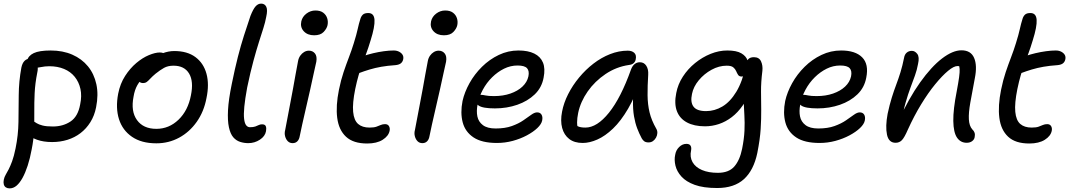

<svg xmlns="http://www.w3.org/2000/svg" viewBox="-32 -780 5914 1061"><path d="M256 5Q208 5 172 -8Q136 -21 117 -42Q98 -63 102 -86Q105 -98 113 -107Q121 -116 134 -116Q144 -116 152 -111Q160 -106 171 -99Q182 -92 203 -86.5Q224 -81 260 -81Q316 -81 357.5 -108.5Q399 -136 411 -203Q421 -250 412.5 -288.5Q404 -327 381 -355.5Q358 -384 322 -399Q286 -414 240 -414Q217 -414 193 -409Q169 -404 151 -404Q140 -404 131 -409.5Q122 -415 119 -425Q116 -435 118 -445Q124 -472 154.5 -486.5Q185 -501 248 -501Q315 -501 367.5 -478Q420 -455 454 -413.5Q488 -372 500.5 -314.5Q513 -257 499 -187Q490 -141 467.5 -105Q445 -69 413 -44.5Q381 -20 341 -7.5Q301 5 256 5ZM21 261Q9 261 0.5 255.5Q-8 250 -11 239Q-14 228 -11 213Q-8 198 -0.5 185.5Q7 173 16 155.5Q25 138 35 111Q45 84 54 40Q69 -33 70 -106Q71 -179 71.5 -254.5Q72 -330 86 -406Q91 -431 103.5 -443.5Q116 -456 134 -456Q150 -456 160.5 -445.5Q171 -435 175 -417.5Q179 -400 174 -379Q162 -319 159.5 -265.5Q157 -212 157.5 -161Q158 -110 156 -59Q154 -8 143 46Q134 95 121 135Q108 175 92.5 203Q77 231 59.5 246Q42 261 21 261Z M832 12Q750 12 697.5 -24Q645 -60 625.5 -121.5Q606 -183 621 -262Q632 -318 659.5 -360.5Q687 -403 721.5 -432Q756 -461 791 -475.5Q826 -490 851 -490Q862 -490 869.5 -487Q877 -484 881.5 -477.5Q886 -471 884 -460Q879 -440 868 -423.5Q857 -407 827 -394Q791 -377 766.5 -356.5Q742 -336 727 -309.5Q712 -283 706 -246Q690 -165 725 -116.5Q760 -68 832 -68Q902 -68 954.5 -118.5Q1007 -169 1023 -253Q1039 -330 1013 -373.5Q987 -417 927 -417Q896 -417 874.5 -405Q853 -393 828 -373Q810 -358 799 -346Q788 -334 779.5 -327.5Q771 -321 758 -321Q744 -321 736.5 -330.5Q729 -340 733 -361Q737 -384 756.5 -408Q776 -432 804.5 -452.5Q833 -473 866 -485.5Q899 -498 931 -498Q1003 -498 1048 -464.5Q1093 -431 1109 -372.5Q1125 -314 1109 -238Q1095 -163 1055 -106.5Q1015 -50 957.5 -19Q900 12 832 12Z M1340 11Q1317 11 1295 4Q1273 -3 1257 -21.5Q1241 -40 1233 -76.5Q1225 -113 1228 -171.5Q1231 -230 1249 -317Q1266 -401 1282.5 -465.5Q1299 -530 1316.5 -584.5Q1334 -639 1352 -692Q1367 -730 1380.5 -745Q1394 -760 1411 -760Q1431 -760 1439.5 -742.5Q1448 -725 1439 -686Q1434 -658 1423.5 -625Q1413 -592 1399 -548Q1385 -504 1368.5 -443.5Q1352 -383 1334 -297Q1322 -232 1318 -190Q1314 -148 1317 -123Q1320 -98 1328.5 -87.5Q1337 -77 1349 -77Q1368 -77 1379 -81Q1390 -85 1398 -89Q1406 -93 1416 -93Q1433 -93 1437 -82Q1441 -71 1438 -55Q1433 -27 1404 -8Q1375 11 1340 11Z M1585 11Q1569 11 1558.5 0.5Q1548 -10 1543.5 -27Q1539 -44 1544 -62Q1559 -141 1569.5 -196Q1580 -251 1587.5 -291.5Q1595 -332 1601 -367Q1607 -402 1615 -442Q1618 -459 1627 -472Q1636 -485 1648.5 -492.5Q1661 -500 1675 -500Q1696 -500 1708.5 -484.5Q1721 -469 1716 -439Q1711 -417 1702 -376Q1693 -335 1682 -284.5Q1671 -234 1659 -184Q1647 -134 1638 -92Q1629 -50 1624 -26Q1621 -9 1611 1Q1601 11 1585 11ZM1704 -585Q1667 -585 1646.5 -607.5Q1626 -630 1633 -662Q1639 -688 1661.5 -705Q1684 -722 1711 -722Q1738 -722 1754 -710Q1770 -698 1776 -679.5Q1782 -661 1778 -641Q1774 -622 1756.5 -603.5Q1739 -585 1704 -585Z M1997 13Q1920 13 1880 -24.5Q1840 -62 1831.5 -128.5Q1823 -195 1841 -284Q1852 -338 1866.5 -381Q1881 -424 1896 -463Q1911 -502 1923 -541Q1938 -589 1944.5 -619Q1951 -649 1959 -674Q1963 -689 1972.5 -698.5Q1982 -708 2003 -708Q2035 -708 2037.5 -670.5Q2040 -633 2016 -557Q2004 -517 1992.5 -486Q1981 -455 1970 -425.5Q1959 -396 1949.5 -363.5Q1940 -331 1931 -288Q1915 -209 1919.5 -162Q1924 -115 1947 -95Q1970 -75 2010 -75Q2035 -75 2048.5 -80Q2062 -85 2072.5 -89.5Q2083 -94 2096 -94Q2111 -94 2117.5 -83Q2124 -72 2121 -57Q2115 -28 2082.5 -7.5Q2050 13 1997 13ZM1949 -375Q1921 -363 1908.5 -373Q1896 -383 1900 -402Q1904 -423 1917.5 -439Q1931 -455 1975 -470Q2001 -479 2030.5 -486Q2060 -493 2089.5 -497Q2119 -501 2143 -501Q2161 -501 2174 -494Q2187 -487 2193 -476.5Q2199 -466 2196 -452Q2193 -438 2183 -430Q2173 -422 2153 -420Q2109 -417 2075 -411Q2041 -405 2011 -396Q1981 -387 1949 -375Z M2302 11Q2286 11 2275.5 0.5Q2265 -10 2260.5 -27Q2256 -44 2261 -62Q2276 -141 2286.5 -196Q2297 -251 2304.5 -291.5Q2312 -332 2318 -367Q2324 -402 2332 -442Q2335 -459 2344 -472Q2353 -485 2365.5 -492.5Q2378 -500 2392 -500Q2413 -500 2425.5 -484.5Q2438 -469 2433 -439Q2428 -417 2419 -376Q2410 -335 2399 -284.5Q2388 -234 2376 -184Q2364 -134 2355 -92Q2346 -50 2341 -26Q2338 -9 2328 1Q2318 11 2302 11ZM2421 -585Q2384 -585 2363.5 -607.5Q2343 -630 2350 -662Q2356 -688 2378.5 -705Q2401 -722 2428 -722Q2455 -722 2471 -710Q2487 -698 2493 -679.5Q2499 -661 2495 -641Q2491 -622 2473.5 -603.5Q2456 -585 2421 -585Z M2714 10Q2631 10 2585 -20.5Q2539 -51 2525 -103.5Q2511 -156 2524 -222Q2535 -271 2562.5 -320.5Q2590 -370 2631.5 -411Q2673 -452 2724.5 -476.5Q2776 -501 2833 -501Q2886 -501 2920.5 -484Q2955 -467 2968.5 -434Q2982 -401 2972 -351Q2962 -296 2923 -258.5Q2884 -221 2826.5 -201Q2769 -181 2703 -181Q2635 -181 2612.5 -197Q2590 -213 2594 -233Q2596 -245 2603 -250.5Q2610 -256 2625 -256Q2636 -256 2651.5 -252.5Q2667 -249 2698 -249Q2748 -249 2788.5 -263Q2829 -277 2855 -301.5Q2881 -326 2888 -358Q2894 -388 2880.5 -403Q2867 -418 2828 -418Q2789 -418 2753.5 -400.5Q2718 -383 2687.5 -353Q2657 -323 2636 -284Q2615 -245 2607 -202Q2600 -166 2606 -136.5Q2612 -107 2636.5 -88.5Q2661 -70 2707 -70Q2759 -70 2796.5 -83.5Q2834 -97 2860 -115Q2886 -133 2904 -146Q2922 -159 2936 -159Q2953 -159 2960.5 -146.5Q2968 -134 2964 -114Q2960 -94 2937.5 -72.5Q2915 -51 2879.5 -32Q2844 -13 2801.5 -1.5Q2759 10 2714 10Z M3188 10Q3142 10 3113.5 -12Q3085 -34 3074.5 -73Q3064 -112 3074 -163Q3083 -211 3107.5 -259.5Q3132 -308 3168 -351.5Q3204 -395 3247.5 -428.5Q3291 -462 3339.5 -481Q3388 -500 3437 -500Q3460 -500 3473 -488Q3486 -476 3481 -452Q3479 -440 3470 -431.5Q3461 -423 3444 -421Q3374 -411 3314.5 -371Q3255 -331 3215.5 -274.5Q3176 -218 3163 -156Q3157 -127 3157 -103.5Q3157 -80 3167 -43L3129 -112Q3147 -89 3161.5 -82Q3176 -75 3203 -75Q3267 -75 3333 -157Q3399 -239 3455 -396Q3462 -415 3474.5 -425.5Q3487 -436 3504 -436Q3527 -436 3539.5 -416.5Q3552 -397 3550 -367Q3546 -304 3546.5 -253.5Q3547 -203 3557.5 -159Q3568 -115 3595 -68Q3601 -58 3600.5 -45Q3600 -32 3593.5 -20Q3587 -8 3576.5 -0.5Q3566 7 3552 7Q3537 7 3528.5 1Q3520 -5 3514 -16Q3500 -42 3489 -71Q3478 -100 3471.5 -137.5Q3465 -175 3466 -226Q3467 -277 3476 -347L3512 -348Q3479 -248 3439 -179.5Q3399 -111 3355.5 -69.5Q3312 -28 3269 -9Q3226 10 3188 10Z M3931 259Q3855 259 3807 241.5Q3759 224 3733.5 195.5Q3708 167 3700.5 135Q3693 103 3699 76Q3703 50 3721 32.5Q3739 15 3761 15Q3778 15 3784 25Q3790 35 3787 51Q3779 88 3795 116Q3811 144 3847 159.5Q3883 175 3935 175Q3995 175 4025.5 140.5Q4056 106 4069 42Q4080 -13 4082 -58Q4084 -103 4081.5 -143Q4079 -183 4077.5 -222Q4076 -261 4080 -305L4120 -291Q4100 -237 4072.5 -197.5Q4045 -158 4011.5 -132.5Q3978 -107 3940.5 -94.5Q3903 -82 3864 -82Q3804 -82 3764 -103.5Q3724 -125 3708.5 -166Q3693 -207 3705 -266Q3714 -314 3741.5 -356.5Q3769 -399 3809 -431.5Q3849 -464 3895 -482.5Q3941 -501 3987 -501Q4038 -501 4064.5 -485.5Q4091 -470 4099 -446Q4107 -422 4101 -397Q4098 -383 4087.5 -370Q4077 -357 4067 -357Q4053 -357 4047 -366Q4041 -375 4036 -387Q4031 -399 4020 -408Q4009 -417 3984 -417Q3941 -417 3900 -394.5Q3859 -372 3829.5 -336.5Q3800 -301 3792 -261Q3782 -215 3800.5 -190.5Q3819 -166 3870 -166Q3917 -166 3960 -191.5Q4003 -217 4037 -273Q4071 -329 4090 -420Q4093 -443 4103.5 -453.5Q4114 -464 4134 -464Q4163 -464 4173.5 -441Q4184 -418 4181 -389Q4173 -325 4173.5 -274Q4174 -223 4174.5 -173.5Q4175 -124 4171.5 -67.5Q4168 -11 4153 65Q4133 161 4079 210Q4025 259 3931 259Z M4497 10Q4414 10 4368 -20.5Q4322 -51 4308 -103.5Q4294 -156 4307 -222Q4318 -271 4345.5 -320.5Q4373 -370 4414.5 -411Q4456 -452 4507.5 -476.5Q4559 -501 4616 -501Q4695 -501 4732.5 -463Q4770 -425 4755 -351Q4745 -296 4706 -258.5Q4667 -221 4609.5 -201Q4552 -181 4486 -181Q4418 -181 4395.5 -197Q4373 -213 4377 -233Q4379 -245 4386 -250.5Q4393 -256 4408 -256Q4419 -256 4434.5 -252.5Q4450 -249 4481 -249Q4531 -249 4571.5 -263Q4612 -277 4638 -301.5Q4664 -326 4671 -358Q4677 -388 4663.5 -403Q4650 -418 4611 -418Q4572 -418 4536.5 -400.5Q4501 -383 4470.5 -353Q4440 -323 4419 -284Q4398 -245 4390 -202Q4383 -166 4389 -136.5Q4395 -107 4419.5 -88.5Q4444 -70 4490 -70Q4542 -70 4579.5 -83.5Q4617 -97 4643 -115Q4669 -133 4687 -146Q4705 -159 4719 -159Q4736 -159 4743.5 -146.5Q4751 -134 4747 -114Q4743 -94 4720.5 -72.5Q4698 -51 4662.5 -32Q4627 -13 4584.5 -1.5Q4542 10 4497 10Z M5310 9Q5276 9 5256.5 -19.5Q5237 -48 5236 -111.5Q5235 -175 5255 -276Q5264 -324 5268 -353Q5272 -382 5271 -399Q5270 -416 5264 -426Q5258 -436 5248 -447Q5268 -448 5281 -441.5Q5294 -435 5299 -419.5Q5304 -404 5299 -380Q5290 -401 5281.5 -408Q5273 -415 5259 -415Q5239 -415 5207 -388.5Q5175 -362 5136 -314.5Q5097 -267 5058 -203Q5019 -139 4985 -64Q4966 -20 4952 -5.5Q4938 9 4917 9Q4879 9 4869.5 -36Q4860 -81 4873 -151Q4884 -202 4896 -240.5Q4908 -279 4920.5 -312Q4933 -345 4944 -380.5Q4955 -416 4964 -461Q4967 -479 4978.5 -489Q4990 -499 5007 -499Q5024 -499 5037 -482Q5050 -465 5041 -426Q5035 -393 5024 -362.5Q5013 -332 4999.5 -296Q4986 -260 4972.5 -213Q4959 -166 4948 -102L4931 -108Q4990 -237 5052.5 -324.5Q5115 -412 5174 -457Q5233 -502 5281 -502Q5333 -502 5351 -460Q5369 -418 5355 -348Q5340 -269 5330 -213Q5320 -157 5322 -120.5Q5324 -84 5341 -65Q5350 -57 5353.5 -46.5Q5357 -36 5354 -22Q5352 -9 5340 0Q5328 9 5310 9Z M5656 13Q5579 13 5539 -24.5Q5499 -62 5490.5 -128.5Q5482 -195 5500 -284Q5511 -338 5525.5 -381Q5540 -424 5555 -463Q5570 -502 5582 -541Q5597 -589 5603.5 -619Q5610 -649 5618 -674Q5622 -689 5631.5 -698.5Q5641 -708 5662 -708Q5694 -708 5696.5 -670.5Q5699 -633 5675 -557Q5663 -517 5651.5 -486Q5640 -455 5629 -425.5Q5618 -396 5608.5 -363.5Q5599 -331 5590 -288Q5574 -209 5578.5 -162Q5583 -115 5606 -95Q5629 -75 5669 -75Q5694 -75 5707.5 -80Q5721 -85 5731.5 -89.5Q5742 -94 5755 -94Q5770 -94 5776.5 -83Q5783 -72 5780 -57Q5774 -28 5741.5 -7.5Q5709 13 5656 13ZM5608 -375Q5580 -363 5567.5 -373Q5555 -383 5559 -402Q5563 -423 5576.5 -439Q5590 -455 5634 -470Q5660 -479 5689.5 -486Q5719 -493 5748.5 -497Q5778 -501 5802 -501Q5820 -501 5833 -494Q5846 -487 5852 -476.5Q5858 -466 5855 -452Q5852 -438 5842 -430Q5832 -422 5812 -420Q5768 -417 5734 -411Q5700 -405 5670 -396Q5640 -387 5608 -375Z"/></svg>

Font: Shantell Sans
Style: Italic
Weight: 400
Italic angle: -11°
Designer: Stephen Nixon, Anya Danilova, Shantell Martin
Foundry: Arrow Type
Version: Version 1.011;[c5ecc13dd]